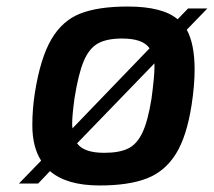

<svg xmlns="http://www.w3.org/2000/svg" viewBox="-20 -562 655 588"><path d="M552 -471Q576 -427 576 -349Q576 -301 567 -242Q552 -144 518.5 -90.5Q485 -37 429.5 -15.5Q374 6 285 6Q184 6 133 -38L97 0H38L106 -70Q79 -112 79 -179Q79 -228 87 -279Q104 -385 137.5 -442Q171 -499 226 -520.5Q281 -542 371 -542Q478 -542 524 -503L556 -536H615ZM202 -169 438 -414Q418 -444 354 -444Q307 -444 280 -429Q253 -414 236.5 -375Q220 -336 208 -260Q201 -208 201 -184Q201 -174 202 -169ZM453 -368 216 -123Q237 -94 299 -94Q345 -94 372 -107Q399 -120 416 -155.5Q433 -191 444 -260Q453 -328 453 -354Z"/></svg>

Font: Exo SemiBold
Style: Italic
Weight: 600
Italic angle: -9°
Designer: Natanael Gama
Foundry: Natanael Gama
Version: Version 1.500; ttfautohint (v1.6)